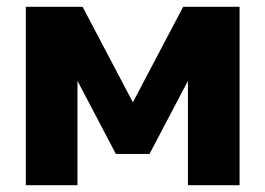

<svg xmlns="http://www.w3.org/2000/svg" viewBox="-20 -545 781 565"><path d="M56 0H208V-307L321 -92H420L533 -307V0H685V-525H519L371 -244L223 -525H56Z"/></svg>

Font: FIGSv2-sans-serif ExtraBold
Style: Regular
Weight: 800
Designer: Matt McInerney, Pablo Impallari, Rodrigo Fuenzalida,Mirko Velimirovic
Foundry: Matt McInerney, Pablo Impallari, Rodrigo Fuenzalida
Version: Version 4.021;hotconv 1.0.109;makeotfexe 2.5.65596